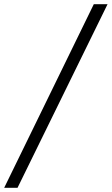

<svg xmlns="http://www.w3.org/2000/svg" viewBox="-113 -780 536 921"><path d="M-93 121H-29L403 -760H337Z"/></svg>

Font: Noto Serif Semi
Style: Italic
Weight: 600
Italic angle: -12°
Designer: Monotype Design Team
Foundry: Monotype Imaging Inc.
Version: Version 1.901